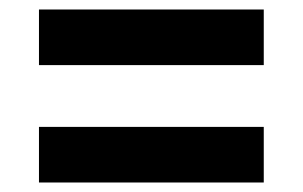

<svg xmlns="http://www.w3.org/2000/svg" viewBox="-20 -552 637 404"><path d="M535 -415V-532H62V-415ZM535 -168V-285H62V-168Z"/></svg>

Font: Montserrat-Alt1
Style: Bold
Weight: 700
Designer: Differentunic
Foundry: Differentunic
Version: Version 7.222